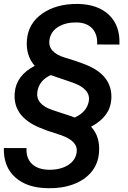

<svg xmlns="http://www.w3.org/2000/svg" viewBox="-35 -741 663 992"><path d="M540 -226.1Q533.2 -137.7 435.5 -86.4Q482.9 -35.6 476.6 46.4Q472.2 105.5 437.3 147.5Q402.3 189.5 343.8 211.2Q285.2 232.9 214.4 231.4Q105 230.5 43.7 175.3Q-17.6 120.1 -15.1 23.9H102.1Q99.1 76.2 129.9 105.7Q160.6 135.3 219.2 136.2Q277.8 136.2 316.2 112.3Q354.5 88.4 360.8 47.9Q371.1 -10.7 280.8 -42.5L209.5 -65.9L166 -83Q30.8 -141.1 41 -260.7Q47.9 -350.6 144.5 -400.9Q97.7 -454.1 104 -534.2Q110.8 -620.1 183.6 -670.9Q256.3 -721.7 367.2 -720.7Q471.7 -718.8 529.1 -663.1Q586.4 -607.4 582 -510.7L466.8 -511.2Q469.7 -564 441.4 -594Q413.1 -624 361.8 -625Q306.2 -626 268.1 -603.5Q227.5 -579.6 220.7 -535.6Q210 -470.2 302.7 -442.6Q395.5 -415 436.5 -394Q548.3 -337.4 540 -226.1ZM227.1 -353Q168 -326.2 158.2 -268.6Q147.5 -202.1 236.3 -172.4L331.5 -141.1L351.1 -133.8Q414.1 -162.6 423.8 -218.3Q434.6 -281.2 339.8 -314.5Z"/></svg>

Font: Roboto Medium
Style: Italic
Weight: 500
Italic angle: -12°
Designer: Google
Version: Version 2.134; 2016